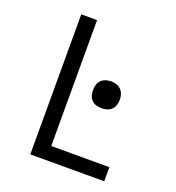

<svg xmlns="http://www.w3.org/2000/svg" viewBox="-133 -841 866 947"><g transform="rotate(20 300.0 -367.5)"><path d="M132 0V-735H215V-74H520V0ZM384 -334Q370 -334 356 -338Q342 -342 332 -352Q322 -362 318 -376Q314 -390 314 -404Q314 -418 318 -432Q322 -446 332 -456Q342 -466 356 -470.5Q370 -475 384 -475Q398 -475 412 -470.5Q426 -466 436 -456Q446 -446 450.5 -432Q455 -418 455 -404Q455 -390 450.5 -376Q446 -362 436 -352Q426 -342 412 -338Q398 -334 384 -334Z"/></g></svg>

Font: Iosevka Curly Extended
Style: Regular
Weight: 400
Width: 7
Monospace: yes
Designer: Belleve Invis
Foundry: Belleve Invis
Version: Version 11.1.0; ttfautohint (v1.8.3)